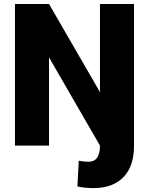

<svg xmlns="http://www.w3.org/2000/svg" viewBox="-20 -731 749 964"><path d="M652.8 -710.9V2Q652.8 104 599.4 158.7Q545.9 213.4 449.2 213.4Q406.2 213.4 368.7 205.1L375.5 75.7Q398.9 81.1 424.8 81.1Q481.9 81.1 481.9 0L226.1 -442.9V0H55.2V-710.9H226.1L481.9 -268.6V-710.9Z"/></svg>

Font: Roboto
Style: Regular
Weight: 900
Designer: Google
Version: Version 2.001171; 2014